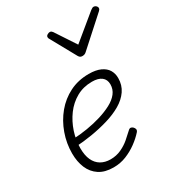

<svg xmlns="http://www.w3.org/2000/svg" viewBox="-201 -963 1015 1105"><g transform="rotate(-30 306.5 -410.5)"><path d="M229 19Q171 19 134 -5.5Q97 -30 79 -72.5Q61 -115 61 -170Q61 -237 83.5 -300Q106 -363 147 -412.5Q188 -462 245 -490.5Q302 -519 372 -519Q419 -519 449.5 -505Q480 -491 494 -467.5Q508 -444 508 -414Q508 -367 483.5 -331.5Q459 -296 417 -271.5Q375 -247 321 -231Q267 -215 209.5 -205.5Q152 -196 98 -193L108 -239Q155 -241 204 -249Q253 -257 297 -270.5Q341 -284 376 -302.5Q411 -321 431 -346.5Q451 -372 451 -405Q451 -437 429 -454Q407 -471 366 -471Q308 -471 262 -445Q216 -419 184 -375.5Q152 -332 134.5 -279Q117 -226 117 -172Q117 -125 131.5 -93.5Q146 -62 173 -46Q200 -30 237 -30Q275 -30 307.5 -45Q340 -60 365 -81.5Q390 -103 410 -122Q419 -131 427 -130Q435 -129 442 -122Q449 -115 450.5 -106.5Q452 -98 444 -89Q420 -62 386.5 -37.5Q353 -13 313.5 3Q274 19 229 19ZM590 -840Q599 -840 606 -833.5Q613 -827 613 -819Q613 -813 610.5 -809.5Q608 -806 604 -802L423 -639Q415 -631 408 -628.5Q401 -626 393 -626Q386 -626 380 -629Q374 -632 369 -641L279 -804Q276 -808 274.5 -812Q273 -816 273 -820Q273 -829 282 -834.5Q291 -840 298 -840Q305 -840 308.5 -837.5Q312 -835 316 -830L405 -695L569 -830Q576 -835 580.5 -837.5Q585 -840 590 -840Z"/></g></svg>

Font: Playwrite CU ExtraLight
Style: Regular
Weight: 250
Designer: Veronika Burian, José Scaglione
Foundry: TypeTogether
Version: Version 1.002